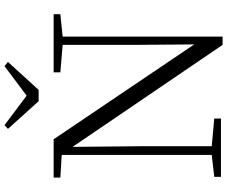

<svg xmlns="http://www.w3.org/2000/svg" viewBox="-96 -882 985 832"><g transform="rotate(-90 396.0 -465.5)"><path d="M270 -938 254 -923 374 -790H423L544 -923L526 -938L398 -842ZM618 7H654V-686L751 -696V-725H499V-696L618 -686V-383L620 -116L209 -725H43V-696L141 -690V-40L46 -29V0H299V-29L179 -40V-332L176 -643Z"/></g></svg>

Font: Noto Serif CJK SC Light
Style: Regular
Weight: 300
Designer: Ryoko NISHIZUKA 西塚涼子 (kana & ideographs); Frank Grießhammer (Latin, Greek & Cyrillic); Wenlong ZHANG 张文龙 (bopomofo); San
Foundry: Adobe
Version: Version 2.001;hotconv 1.1.0;makeotfexe 2.6.0